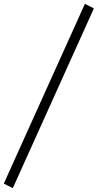

<svg xmlns="http://www.w3.org/2000/svg" viewBox="-31 -824 506 992"><path d="M-11.4 124.7 407.6 -804.1 454.1 -780.7 35.1 148.1Z"/></svg>

Font: Savate ExtraLight
Style: Regular
Weight: 200
Designer: Max Esnée
Foundry: Plomb Type
Version: Version 2.000